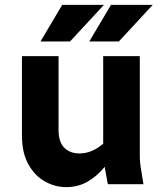

<svg xmlns="http://www.w3.org/2000/svg" viewBox="-20 -755 668 787"><path d="M70 -199V-525H220V-222Q220 -173 243.5 -149.5Q267 -126 306 -126Q332 -126 356.5 -136.5Q381 -147 403 -166V-525H553V-125Q553 -104 554.5 -87.5Q556 -71 560 -49L568 0H422L409 -71Q379 -34 340 -11Q301 12 251 12Q205 12 163.5 -11.5Q122 -35 96 -82Q70 -129 70 -199ZM146 -585 235 -735H406L267 -585ZM346 -585 435 -735H606L467 -585Z"/></svg>

Font: Radio Canada
Style: Regular
Weight: 400
Designer: Charles Daoud, Etienne Aubert Bonn, Alexandre Saumier Demers, Jacques Le Bailly
Foundry: Radio-Canada
Version: Version 2.104;gftools[0.9.28.dev5+ged2979d]